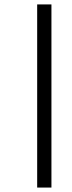

<svg xmlns="http://www.w3.org/2000/svg" viewBox="-20 -823 324 860"><path d="M146.5 17.1H210.4V-803.2H146.5Z"/></svg>

Font: Cardo
Style: Italic
Weight: 400
Designer: David J. Perry
Foundry: David J. Perry
Version: Version 0.99